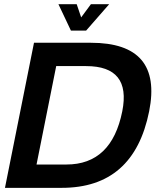

<svg xmlns="http://www.w3.org/2000/svg" viewBox="-20 -904 770 924"><path d="M299.8 -112.3Q517.1 -112.3 568.4 -368.2Q611.8 -585.9 394.5 -585.9H250.5L155.8 -112.3ZM3.9 0 143.6 -698.2H417Q763.7 -698.2 697.8 -368.2Q624 0 277.3 0ZM261.2 -883.8H349.1L370.6 -820.3L417.5 -883.8H505.4L394.5 -756.8H321.3Z"/></svg>

Font: Sansation
Style: Bold Italic
Weight: 700
Designer: Bernd Montag
Version: Version 1.301